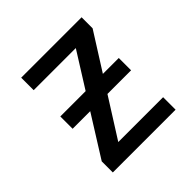

<svg xmlns="http://www.w3.org/2000/svg" viewBox="-143 -636 754 754"><g transform="rotate(-45 234.0 -259.0)"><path d="M68.4 -61.5 175.8 -232.9H78.1V-301.3H218.8L311 -448.2H77.1V-517.6H412.6V-456.5L314.5 -301.3H402.8V-232.9H271.5L168 -69.3H417V0H68.4Z"/></g></svg>

Font: Monda
Style: Regular
Weight: 400
Designer: Vernon Adams
Foundry: Vernon Adams
Version: Version 2.100; ttfautohint (v1.8.3)